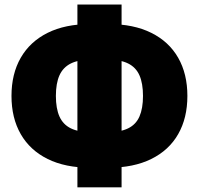

<svg xmlns="http://www.w3.org/2000/svg" viewBox="-20 -788 880 849"><path d="M379.4 -46.4Q268.6 -46.4 190.7 -85Q112.8 -123.5 71.8 -194.8Q30.8 -266.1 30.8 -363.8Q30.8 -461.4 71.8 -532.7Q112.8 -604 190.7 -642.8Q268.6 -681.6 379.4 -681.6H460.4Q570.8 -681.6 648.9 -642.8Q727.1 -604 767.8 -532.7Q808.6 -461.4 808.6 -363.8Q808.6 -266.1 767.8 -194.8Q727.1 -123.5 648.9 -85Q570.8 -46.4 460.4 -46.4ZM383.3 -203.6H456.5Q512.2 -203.6 546.6 -220.5Q581.1 -237.3 596.7 -272.9Q612.3 -308.6 612.3 -363.8Q612.3 -419.4 596.7 -454.8Q581.1 -490.2 546.6 -507.3Q512.2 -524.4 456.5 -524.4H383.3Q327.6 -524.4 293.2 -507.3Q258.8 -490.2 242.9 -454.8Q227.1 -419.4 227.1 -363.8Q227.1 -308.6 242.9 -272.9Q258.8 -237.3 293.2 -220.5Q327.6 -203.6 383.3 -203.6ZM322.3 40.5V-768.1H517.6V40.5Z"/></svg>

Font: Inter 18pt Black
Style: Regular
Weight: 900
Designer: Rasmus Andersson
Foundry: rsms
Version: Version 4.001;git-66647c0bb